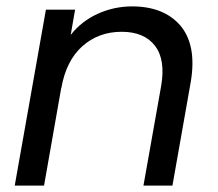

<svg xmlns="http://www.w3.org/2000/svg" viewBox="-20 -578 680 598"><path d="M426.8 0 481.9 -310.1Q496.1 -392.1 462.6 -435.5Q429.2 -479 358.9 -479Q287.1 -479 236.6 -434.1Q186 -389.2 170.9 -303.2V-305.2L117.2 0H25.9L123 -547.9H213.9L200.2 -469.2Q233.9 -512.2 284.7 -535.2Q335.4 -558.1 392.1 -558.1Q439.9 -558.1 477.5 -543.5Q515.1 -528.8 540.8 -499.5Q566.4 -470.2 575.2 -426.3Q584 -382.3 574.2 -323.2L517.1 0Z"/></svg>

Font: Poppins
Style: Italic
Weight: 400
Italic angle: -10°
Designer: Ninad Kale (Devanagari), Jonny Pinhorn (Latin)
Foundry: Indian Type Foundry
Version: Version 3.200;PS 1.000;hotconv 16.6.54;makeotf.lib2.5.65590